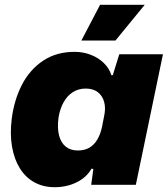

<svg xmlns="http://www.w3.org/2000/svg" viewBox="-20 -770 699 800"><path d="M208 10Q160 10 123 -10.5Q86 -31 62.5 -69Q39 -107 30 -159.5Q21 -212 29 -276Q39 -354 71.5 -417Q104 -480 159.5 -517Q215 -554 291 -554Q326 -554 357.5 -542Q389 -530 412 -508Q435 -486 444 -457H450L477 -544H659L546 0H360L369 -66L361 -67Q342 -32 300.5 -11Q259 10 208 10ZM304 -143Q333 -143 353 -155Q373 -167 386 -189.5Q399 -212 405 -241L414 -287Q421 -319 414 -345Q407 -371 387.5 -386Q368 -401 337 -401Q307 -401 283.5 -386Q260 -371 245 -344Q230 -317 224 -281Q218 -237 226 -206Q234 -175 254 -159Q274 -143 304 -143ZM319 -601 397 -750H583L461 -601Z"/></svg>

Font: Mona Sans ExtraLight Black
Style: Italic
Weight: 900
Italic angle: -11.6951°
Version: Version 2.000